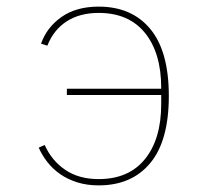

<svg xmlns="http://www.w3.org/2000/svg" viewBox="-20 -548 640 580"><path d="M182 -280H467V-282Q467 -388 418 -448.5Q369 -509 278 -509Q221 -509 181.5 -483.5Q142 -458 123 -410L104 -416Q121 -465 165.5 -496.5Q210 -528 278 -528Q378 -528 434 -460.5Q490 -393 490 -258Q490 -123 434 -55.5Q378 12 278 12Q243 12 214 3Q185 -6 162.5 -21.5Q140 -37 123.5 -58Q107 -79 97 -102L115 -110Q136 -63 177 -35Q218 -7 278 -7Q369 -7 418 -67.5Q467 -128 467 -234V-261H182Z"/></svg>

Font: IBM Plex Mono Thin
Style: Regular
Weight: 100
Monospace: yes
Designer: Mike Abbink, Paul van der Laan, Pieter van Rosmalen
Foundry: Bold Monday
Version: Version 2.3